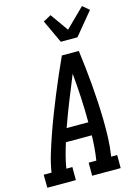

<svg xmlns="http://www.w3.org/2000/svg" viewBox="-167 -1062 811 1138"><g transform="rotate(-15 238.0 -493.5)"><path d="M-23 0 -24 -80H24Q33 -136 50 -191.5Q67 -247 86 -301.5Q105 -356 126 -410.5Q147 -465 169.5 -519.5Q192 -574 215 -627.5Q238 -681 263 -735H367Q374 -681 380 -627.5Q386 -574 390.5 -519.5Q395 -465 398 -410.5Q401 -356 402 -301.5Q403 -247 401 -191.5Q399 -136 390 -80H427V0H252V-80H299Q305 -118 308 -156Q311 -194 312 -232H153Q141 -194 131 -156Q121 -118 115 -80H152V0ZM179 -312H312Q312 -388 308 -463.5Q304 -539 297 -614Q266 -539 236 -463.5Q206 -388 179 -312ZM278 -815 212 -957 260 -983 338 -873 454 -987 494 -953 380 -815Z"/></g></svg>

Font: Iosevka Curly Slab Medium
Style: Italic
Weight: 500
Italic angle: -9°
Monospace: yes
Designer: Belleve Invis
Foundry: Belleve Invis
Version: Version 22.1.2; ttfautohint (v1.8.4)